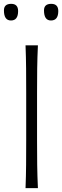

<svg xmlns="http://www.w3.org/2000/svg" viewBox="-27 -965 319 985"><path d="M104 0Q106.4 -62 106.9 -119.1Q107.4 -176.3 107.4 -243.7V-488.3Q107.4 -556.2 106.9 -613.3Q106.4 -670.4 104 -732.4H167.5Q164.6 -670.4 163.8 -613.3Q163.1 -556.2 163.1 -488.3V-243.7Q163.1 -176.3 163.8 -119.1Q164.6 -62 167.5 0ZM234.4 -859.9Q198.7 -859.9 198.7 -911.6Q198.7 -945.3 235.8 -945.3Q272 -945.3 272 -908.2Q272 -859.9 234.4 -859.9ZM29.3 -859.9Q-6.8 -859.9 -6.8 -911.6Q-6.8 -945.3 30.3 -945.3Q65.9 -945.3 65.9 -908.2Q65.9 -859.9 29.3 -859.9Z"/></svg>

Font: Pinar-FD Light
Style: Regular
Weight: 300
Designer: Amin Abedi
Version: Version 2.000